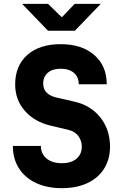

<svg xmlns="http://www.w3.org/2000/svg" viewBox="-20 -970 640 1000"><path d="M302 10Q225 10 167.5 -17Q110 -44 78.5 -93.5Q47 -143 47 -210H193Q193 -169 222.5 -144.5Q252 -120 302 -120Q351 -120 378.5 -143.5Q406 -167 406 -206Q406 -237 388 -261.5Q370 -286 335 -294L246 -315Q160 -335 109.5 -392.5Q59 -450 59 -530Q59 -628 122.5 -684Q186 -740 296 -740Q406 -740 471 -683.5Q536 -627 536 -531H390Q390 -569 365 -590.5Q340 -612 296 -612Q253 -612 229 -591Q205 -570 205 -535Q205 -478 274 -462L366 -441Q452 -422 502.5 -358.5Q553 -295 553 -206Q553 -141 522.5 -92Q492 -43 435.5 -16.5Q379 10 302 10ZM230 -810 95 -950H230L302 -880L369 -950H505L370 -810Z"/></svg>

Font: JetBrains Mono NL ExtraBold
Style: Regular
Weight: 800
Designer: Philipp Nurullin, Konstantin Bulenkov
Foundry: JetBrains
Version: Version 2.304; ttfautohint (v1.8.4.7-5d5b)